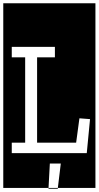

<svg xmlns="http://www.w3.org/2000/svg" viewBox="-32 -937 604 1175"><path d="M-12 -917H552V213H322L340 64H273L265 213H-12ZM499 0 519 -208 454 -213 434 -64H195V-586H304V-650H40V-586H122V-64H40V0ZM322 218H265V213H322Z"/></svg>

Font: Zilla Slab Regular Highlight
Style: Regular
Weight: 410
Designer: Typotheque Type Foundry
Foundry: Typotheque type foundry
Version: Version 1.0; 2017